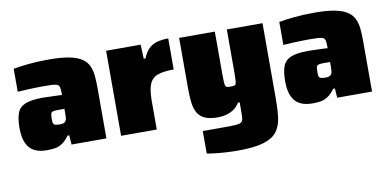

<svg xmlns="http://www.w3.org/2000/svg" viewBox="-70 -723 2299 1134"><g transform="rotate(-10 1080.0 -156.0)"><path d="M166 8Q120 8 89.5 -8Q59 -24 43.5 -59Q28 -94 28 -149Q28 -206 41 -239.5Q54 -273 90 -287.5Q126 -302 193 -302Q201 -302 214.5 -301.5Q228 -301 245 -300.5Q262 -300 278.5 -299.5Q295 -299 309 -298V-315Q309 -335 305.5 -346Q302 -357 292 -361.5Q282 -366 260.5 -367Q239 -368 203 -368Q179 -368 153.5 -367Q128 -366 103 -365Q78 -364 55 -362V-500Q93 -507 147.5 -512.5Q202 -518 269 -518Q341 -518 388 -509Q435 -500 462.5 -482.5Q490 -465 503 -439Q516 -413 519.5 -379Q523 -345 523 -302V0H314L310 -56H300Q279 -27 257.5 -13Q236 1 213.5 4.5Q191 8 166 8ZM267 -129Q279 -129 286 -131Q293 -133 298 -137.5Q303 -142 305 -148Q308 -155 308.5 -165Q309 -175 309 -188V-215H269Q249 -215 239.5 -212Q230 -209 227.5 -199Q225 -189 225 -168Q225 -154 227 -145Q229 -136 238 -132.5Q247 -129 267 -129Z M611 0V-510H818L822 -425H832Q847 -461 867 -481Q887 -501 916 -509.5Q945 -518 985 -518V-332Q926 -332 890.5 -320Q855 -308 840 -273.5Q825 -239 825 -171V0Z M1277 206Q1244 206 1209 204Q1174 202 1143 198.5Q1112 195 1091 191V56Q1113 56 1135 56Q1157 56 1179 56Q1201 56 1223 56Q1265 56 1288 54.5Q1311 53 1321 46.5Q1331 40 1333 24Q1335 8 1335 -21V-73H1325Q1308 -46 1285 -32Q1262 -18 1238.5 -13Q1215 -8 1194 -8Q1145 -8 1116 -21Q1087 -34 1072.5 -59.5Q1058 -85 1053.5 -122Q1049 -159 1049 -207V-510H1263V-257Q1263 -226 1264 -209Q1265 -192 1268 -184.5Q1271 -177 1278.5 -175.5Q1286 -174 1298 -174Q1312 -174 1319.5 -175.5Q1327 -177 1330 -184.5Q1333 -192 1334 -209Q1335 -226 1335 -257V-510H1549V-55Q1549 9 1542.5 57.5Q1536 106 1511 139Q1486 172 1430.5 189Q1375 206 1277 206Z M1759 8Q1713 8 1682.5 -8Q1652 -24 1636.5 -59Q1621 -94 1621 -149Q1621 -206 1634 -239.5Q1647 -273 1683 -287.5Q1719 -302 1786 -302Q1794 -302 1807.5 -301.5Q1821 -301 1838 -300.5Q1855 -300 1871.5 -299.5Q1888 -299 1902 -298V-315Q1902 -335 1898.5 -346Q1895 -357 1885 -361.5Q1875 -366 1853.5 -367Q1832 -368 1796 -368Q1772 -368 1746.5 -367Q1721 -366 1696 -365Q1671 -364 1648 -362V-500Q1686 -507 1740.5 -512.5Q1795 -518 1862 -518Q1934 -518 1981 -509Q2028 -500 2055.5 -482.5Q2083 -465 2096 -439Q2109 -413 2112.5 -379Q2116 -345 2116 -302V0H1907L1903 -56H1893Q1872 -27 1850.5 -13Q1829 1 1806.5 4.5Q1784 8 1759 8ZM1860 -129Q1872 -129 1879 -131Q1886 -133 1891 -137.5Q1896 -142 1898 -148Q1901 -155 1901.5 -165Q1902 -175 1902 -188V-215H1862Q1842 -215 1832.5 -212Q1823 -209 1820.5 -199Q1818 -189 1818 -168Q1818 -154 1820 -145Q1822 -136 1831 -132.5Q1840 -129 1860 -129Z"/></g></svg>

Font: Saira Thin Black
Style: Regular
Weight: 900
Version: Version 1.101